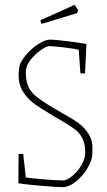

<svg xmlns="http://www.w3.org/2000/svg" viewBox="-20 -765 445 795"><path d="M56 -6 57 -128H76L87 -30Q114 -26 165.5 -22Q217 -18 242 -18Q257 -18 279 -36Q301 -54 317 -81Q333 -108 333 -133Q333 -169 321 -192.5Q309 -216 288.5 -231Q268 -246 227 -270Q214 -276 196 -288Q147 -317 120 -337Q93 -357 75 -386Q57 -415 57 -454Q57 -476 63 -500Q75 -525 97.5 -548.5Q120 -572 145 -586.5Q170 -601 187 -601Q206 -601 258.5 -594.5Q311 -588 338 -583L332 -461H313L306 -559Q285 -564 241.5 -569Q198 -574 183 -574Q173 -574 149 -557.5Q125 -541 106 -516.5Q87 -492 87 -467Q87 -430 97 -407Q107 -384 130.5 -365Q154 -346 203 -317L234 -299Q276 -276 302 -257.5Q328 -239 345.5 -212.5Q363 -186 363 -151Q363 -121 359 -106Q345 -62 308.5 -26Q272 10 238 10Q217 10 152.5 4.5Q88 -1 56 -6ZM147 -681 289 -745 303 -724 300 -711 152 -666Z"/></svg>

Font: Grenze Thin
Style: Regular
Weight: 250
Designer: Renata Polastri
Foundry: Omnibus-Type
Version: Version 1.002; ttfautohint (v1.8)